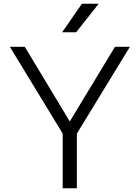

<svg xmlns="http://www.w3.org/2000/svg" viewBox="-20 -1009 748 1029"><path d="M33 0ZM392 -293V0H316V-293L33 -758H113L354 -358L596 -758H676ZM419 -989H509L388 -836H313Z"/></svg>

Font: Biryani Light
Style: Regular
Weight: 300
Designer: Dan Reynolds and Mathieu Réguer
Foundry: Dan Reynolds and Mathieu Réguer
Version: Version 1.004; ttfautohint (v1.1) -l 5 -r 5 -G 72 -x 0 -D la